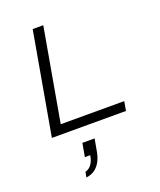

<svg xmlns="http://www.w3.org/2000/svg" viewBox="-176 -793 1006 1210"><g transform="rotate(-20 327.0 -188.5)"><path d="M71 0 192 -686H263L153 -62H579L568 0ZM190 309 197 273Q222 267 238.5 244.5Q255 222 261 185H225L241 95H323L309 173Q302 214 286.5 242.5Q271 271 248 287.5Q225 304 190 309Z"/></g></svg>

Font: Archivo Expanded ExtraLight
Style: Italic
Weight: 250
Width: 7
Italic angle: -10°
Designer: Hector Gatti
Foundry: Omnibus-Type
Version: Version 2.001